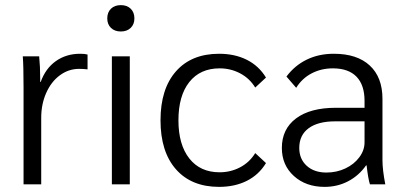

<svg xmlns="http://www.w3.org/2000/svg" viewBox="-20 -720 1587 750"><path d="M72 -378Q72 -463 69 -500H133Q137 -461 137 -412V-400H139Q158 -453 198.5 -481.5Q239 -510 293 -510Q311 -510 322 -507V-449Q306 -451 289 -451Q248 -451 214 -426Q180 -401 160.5 -357Q141 -313 141 -260V0H72Z M399 -648Q399 -672 413.5 -686Q428 -700 452 -700Q476 -700 490.5 -686Q505 -672 505 -648Q505 -625 490.5 -611Q476 -597 452 -597Q428 -597 413.5 -611Q399 -625 399 -648ZM417 -500H487V0H417Z M607 -250Q607 -373 667.5 -441.5Q728 -510 836 -510Q897 -510 944 -486.5Q991 -463 1019 -417L977 -378Q955 -414 918 -433.5Q881 -453 838 -453Q762 -453 719.5 -399.5Q677 -346 677 -250Q677 -155 719.5 -101Q762 -47 838 -47Q881 -47 918 -66.5Q955 -86 977 -122L1019 -83Q991 -37 944 -13.5Q897 10 836 10Q728 10 667.5 -58.5Q607 -127 607 -250Z M1081 -142Q1081 -216 1136.5 -257.5Q1192 -299 1292 -299H1404V-326Q1404 -388 1372.5 -420.5Q1341 -453 1280 -453Q1235 -453 1197.5 -433.5Q1160 -414 1137 -377L1099 -421Q1131 -464 1178 -487Q1225 -510 1284 -510Q1375 -510 1424.5 -464Q1474 -418 1474 -334V-94Q1474 -57 1485 0H1425Q1418 -22 1412 -74H1410Q1382 -34 1340 -12Q1298 10 1248 10Q1175 10 1128 -32.5Q1081 -75 1081 -142ZM1404 -164V-246H1289Q1222 -246 1185.5 -219Q1149 -192 1149 -142Q1149 -99 1178 -72.5Q1207 -46 1255 -46Q1295 -46 1329 -62Q1363 -78 1383.5 -105.5Q1404 -133 1404 -164Z"/></svg>

Font: Sarabun Light
Style: Regular
Weight: 300
Designer: Suppakit Chalermlarp | Katatrad Co.,Ltd.
Foundry: Cadson Demak Co.,Ltd.
Version: Version 1.000; ttfautohint (v1.6)